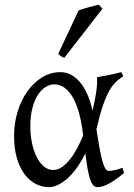

<svg xmlns="http://www.w3.org/2000/svg" viewBox="-20 -772 565 807"><path d="M204.1 -57.6Q223.1 -57.6 241.2 -70.3Q259.3 -83 275.4 -103.8Q291.5 -124.5 305.2 -150.6Q318.8 -176.8 329.6 -203.1Q316.4 -313.5 284.4 -365.5Q252.4 -417.5 209 -417.5Q190.4 -417.5 172.4 -406.7Q154.3 -396 139.9 -374Q125.5 -352.1 116.5 -318.8Q107.4 -285.6 107.4 -240.7Q107.4 -206.1 114 -173.1Q120.6 -140.1 133.1 -114.5Q145.5 -88.9 163.3 -73.2Q181.2 -57.6 204.1 -57.6ZM498.5 -451.2Q480 -440.4 464.8 -425.3Q449.7 -410.2 436.3 -384.8Q422.9 -359.4 410.4 -321.8Q397.9 -284.2 385.3 -228.5Q391.6 -187.5 396.7 -158.7Q401.9 -129.9 406.5 -110.6Q411.1 -91.3 415.3 -79.8Q419.4 -68.4 423.3 -62.7Q427.2 -57.1 431.2 -55.4Q435.1 -53.7 439 -53.7Q446.8 -53.7 462.2 -56.9Q477.5 -60.1 495.1 -66.9Q496.1 -62.5 497.6 -57.6Q499 -52.7 501 -44.9Q467.3 -16.1 439 -0.7Q410.6 14.6 390.1 14.6Q379.9 14.6 372.6 7.3Q365.2 0 359.4 -16.6Q353.5 -33.2 348.6 -60.3Q343.8 -87.4 338.9 -127Q301.8 -54.2 261 -19.8Q220.2 14.6 186 14.6Q156.7 14.6 130.1 1Q103.5 -12.7 83.3 -39.8Q63 -66.9 51 -107.4Q39.1 -147.9 39.1 -201.2Q39.1 -253.9 54 -302.5Q68.8 -351.1 95 -387.9Q121.1 -424.8 156.7 -446.8Q192.4 -468.8 234.4 -468.8Q278.8 -468.8 314.7 -428.2Q350.6 -387.7 369.1 -307.1Q378.4 -346.2 384 -382.6Q389.6 -418.9 387.7 -447.3Q398.4 -449.2 411.1 -451.7Q423.8 -454.1 437.5 -456.8Q451.2 -459.5 464.4 -462.4Q477.5 -465.3 489.3 -468.8Q493.2 -463.4 494.6 -459Q496.1 -454.6 498.5 -451.2ZM250.5 -529.3Q246.6 -530.3 243.7 -531.5Q240.7 -532.7 237.8 -534.7Q234.9 -536.6 231.9 -539.1Q229 -541.5 224.6 -545.4L310.5 -728.5Q318.4 -731.4 329.1 -734.6Q339.8 -737.8 351.6 -741.2Q363.3 -744.6 374.8 -747.3Q386.2 -750 395.5 -752.4L410.6 -735.4Z"/></svg>

Font: Gentium Plus
Style: Regular
Weight: 400
Designer: J. Victor Gaultney, Annie Olsen, Iska Routamaa
Foundry: SIL International
Version: Version 1.510